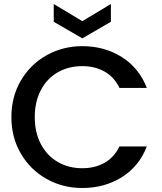

<svg xmlns="http://www.w3.org/2000/svg" viewBox="-20 -935 813 961"><path d="M392 -704Q503 -704 589.5 -649.5Q676 -595 715 -495H578Q551 -550 503 -577Q455 -604 392 -604Q323 -604 269 -573Q215 -542 184.5 -484Q154 -426 154 -349Q154 -272 184.5 -214Q215 -156 269 -124.5Q323 -93 392 -93Q455 -93 503 -120Q551 -147 578 -202H715Q676 -102 589.5 -48Q503 6 392 6Q294 6 213 -39.5Q132 -85 84.5 -166Q37 -247 37 -349Q37 -451 84.5 -532Q132 -613 213.5 -658.5Q295 -704 392 -704ZM535 -826 392 -743 249 -826V-915L392 -829L535 -915Z"/></svg>

Font: Poppins Medium A&M
Style: Regular
Weight: 500
Designer: Ninad Kale (Devanagari), Jonny Pinhorn (Latin)
Foundry: Indian Type Foundry
Version: 4.004